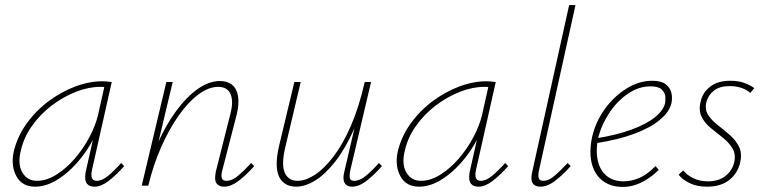

<svg xmlns="http://www.w3.org/2000/svg" viewBox="-20 -731 3015 756"><path d="M118 4Q68 4 45.5 -35.5Q23 -75 33 -129Q46 -189 82 -240.5Q118 -292 168 -330Q218 -368 274 -389.5Q330 -411 383 -411Q394 -411 403 -410Q412 -409 420 -408L342 -61Q333 -19 361 -19Q382 -19 405.5 -38.5Q429 -58 457 -89L469 -77Q436 -40 407 -18Q378 4 352 4Q337 4 327.5 -3Q318 -10 316 -23.5Q314 -37 318 -57L360 -243L383 -277Q372 -229 345.5 -179.5Q319 -130 282 -88.5Q245 -47 202.5 -21.5Q160 4 118 4ZM126 -19Q163 -19 201.5 -43Q240 -67 273.5 -105.5Q307 -144 331.5 -190Q356 -236 366 -278L393 -399L406 -386Q401 -388 392 -388.5Q383 -389 375 -389Q329 -389 279 -369.5Q229 -350 183 -315Q137 -280 104 -232.5Q71 -185 60 -129Q50 -80 69.5 -49.5Q89 -19 126 -19Z M862 4Q848 4 838.5 -3Q829 -10 827.5 -23Q826 -36 830 -56L887 -282Q900 -331 888 -360Q876 -389 839 -389Q801 -389 760.5 -358.5Q720 -328 682.5 -274.5Q645 -221 614 -150.5Q583 -80 564 0H544Q566 -88 599.5 -163.5Q633 -239 674 -294.5Q715 -350 759 -381Q803 -412 846 -412Q876 -412 894.5 -396.5Q913 -381 917.5 -351Q922 -321 912 -280L855 -59Q850 -40 853.5 -29.5Q857 -19 871 -19Q894 -19 917 -38.5Q940 -58 969 -89L981 -77Q948 -40 918.5 -18Q889 4 862 4ZM538 0 635 -408H660L563 0Z M1146 4Q1123 4 1106 -5.5Q1089 -15 1079.5 -34Q1070 -53 1069.5 -82.5Q1069 -112 1078 -153L1139 -408H1164L1104 -154Q1087 -84 1101 -51.5Q1115 -19 1152 -19Q1183 -19 1219.5 -42.5Q1256 -66 1293 -114.5Q1330 -163 1362 -236.5Q1394 -310 1416 -408H1434Q1409 -301 1374.5 -223.5Q1340 -146 1300.5 -95.5Q1261 -45 1221.5 -20.5Q1182 4 1146 4ZM1366 4Q1352 4 1343.5 -3Q1335 -10 1333 -23Q1331 -36 1336 -56L1418 -408H1441L1359 -59Q1355 -37 1358 -28Q1361 -19 1374 -19Q1397 -19 1420.5 -38.5Q1444 -58 1472 -89L1484 -77Q1451 -40 1422 -18Q1393 4 1366 4Z M1630 4Q1580 4 1557.5 -35.5Q1535 -75 1545 -129Q1558 -189 1594 -240.5Q1630 -292 1680 -330Q1730 -368 1786 -389.5Q1842 -411 1895 -411Q1906 -411 1915 -410Q1924 -409 1932 -408L1854 -61Q1845 -19 1873 -19Q1894 -19 1917.5 -38.5Q1941 -58 1969 -89L1981 -77Q1948 -40 1919 -18Q1890 4 1864 4Q1849 4 1839.5 -3Q1830 -10 1828 -23.5Q1826 -37 1830 -57L1872 -243L1895 -277Q1884 -229 1857.5 -179.5Q1831 -130 1794 -88.5Q1757 -47 1714.5 -21.5Q1672 4 1630 4ZM1638 -19Q1675 -19 1713.5 -43Q1752 -67 1785.5 -105.5Q1819 -144 1843.5 -190Q1868 -236 1878 -278L1905 -399L1918 -386Q1913 -388 1904 -388.5Q1895 -389 1887 -389Q1841 -389 1791 -369.5Q1741 -350 1695 -315Q1649 -280 1616 -232.5Q1583 -185 1572 -129Q1562 -80 1581.5 -49.5Q1601 -19 1638 -19Z M2108 4Q2093 4 2084 -2.5Q2075 -9 2073 -22.5Q2071 -36 2076 -56L2221 -711H2246L2102 -59Q2098 -39 2101.5 -29Q2105 -19 2120 -19Q2140 -19 2163 -38.5Q2186 -58 2215 -89L2227 -77Q2194 -40 2164.5 -18Q2135 4 2108 4Z M2432 5Q2384 5 2352 -20Q2320 -45 2309.5 -90Q2299 -135 2312 -194Q2326 -253 2362.5 -303Q2399 -353 2448 -383Q2497 -413 2548 -413Q2584 -413 2601.5 -399Q2619 -385 2623.5 -365.5Q2628 -346 2624 -326Q2617 -292 2580 -260.5Q2543 -229 2479.5 -205Q2416 -181 2326 -167V-186Q2407 -199 2466 -220.5Q2525 -242 2559 -269.5Q2593 -297 2599 -326Q2601 -337 2599.5 -352Q2598 -367 2585 -379Q2572 -391 2541 -391Q2496 -391 2454 -363Q2412 -335 2381.5 -290Q2351 -245 2337 -195Q2325 -143 2333 -102.5Q2341 -62 2367.5 -39.5Q2394 -17 2436 -17Q2466 -17 2497.5 -30.5Q2529 -44 2561 -77L2574 -62Q2551 -40 2527.5 -25Q2504 -10 2480.5 -2.5Q2457 5 2432 5Z M2764 4Q2724 4 2695.5 -10Q2667 -24 2652 -43L2670 -60Q2684 -42 2709.5 -29.5Q2735 -17 2768 -17Q2811 -17 2837.5 -39Q2864 -61 2871 -92Q2878 -124 2864 -147Q2850 -170 2826 -189Q2802 -208 2778.5 -227Q2755 -246 2742.5 -271.5Q2730 -297 2739 -332Q2747 -367 2776.5 -390Q2806 -413 2856 -413Q2887 -413 2910.5 -404.5Q2934 -396 2950 -384L2934 -365Q2922 -377 2900.5 -384.5Q2879 -392 2853 -392Q2814 -392 2791.5 -374.5Q2769 -357 2762 -331Q2754 -301 2768 -279Q2782 -257 2806 -238.5Q2830 -220 2853.5 -199.5Q2877 -179 2890 -153Q2903 -127 2894 -89Q2884 -48 2851 -22Q2818 4 2764 4Z"/></svg>

Font: Ysabeau Office Thin
Style: Italic
Weight: 250
Italic angle: -12°
Designer: Christian Thalmann (Catharsis Fonts)
Version: Version 2.001;gftools[0.9.30]; featfreeze: tnum,lnum,ss02